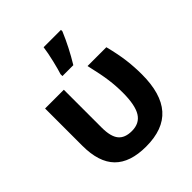

<svg xmlns="http://www.w3.org/2000/svg" viewBox="-218 -934 1082 1082"><g transform="rotate(-45 322.5 -393.5)"><path d="M320.8 8.8Q194.3 8.8 132.1 -54.4Q69.8 -117.7 69.8 -249V-545.9H219.2V-244.1Q219.2 -172.9 244.9 -141.4Q270.5 -109.9 326.2 -109.9Q387.2 -109.9 415 -155.3Q442.9 -200.7 442.9 -299.8Q442.9 -352.1 436 -404.3Q429.2 -456.5 408.2 -545.9H558.1Q577.6 -469.2 584.7 -411.4Q591.8 -353.5 591.8 -295.9Q591.8 -142.6 525.1 -66.9Q458.5 8.8 320.8 8.8ZM268.1 -621.1Q276.9 -647.5 289.8 -701.2Q302.7 -754.9 308.1 -795.9H446.3V-784.2Q408.2 -693.4 355 -606H268.1Z"/></g></svg>

Font: Zoram GWebM
Style: Bold
Weight: 700
Foundry: Ascender Corporation
Version: Version 1.000